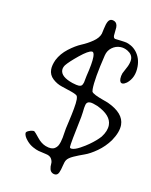

<svg xmlns="http://www.w3.org/2000/svg" viewBox="-71 -658 541 688"><g transform="rotate(10 200.0 -314.5)"><path d="M317.4 -187Q335.4 -210.4 335.4 -231.9Q335.4 -267.6 282.7 -292.5Q264.2 -300.3 254.9 -300.3Q249 -300.3 245.4 -297.6Q241.7 -294.9 240 -289.1Q238.3 -283.2 237.5 -277.3Q236.8 -271.5 235.6 -261.2Q234.4 -251 232.9 -243.2Q211.9 -142.6 211.9 -130.9Q211.9 -125.5 219.7 -125.5Q231 -125.5 249.3 -135.5Q267.6 -145.5 278.3 -153.3Q303.2 -170.9 317.4 -187ZM226.1 -391.6Q238.3 -440.4 238.3 -462.9Q238.3 -481 230 -481Q217.3 -481 186 -455.6Q154.8 -430.2 143.1 -415.5Q136.7 -406.2 136.7 -397.5Q136.7 -373 180.7 -357.9Q197.8 -352.5 204.6 -352.5Q209.5 -352.5 212.9 -354Q216.3 -355.5 218.5 -360.1Q220.7 -364.7 221.4 -367.4Q222.2 -370.1 223.6 -378.9Q225.1 -387.7 226.1 -391.6ZM46.4 -151.9Q46.4 -156.7 55.2 -160.6Q64 -164.6 71.8 -164.6Q74.7 -164.6 76.7 -163.6Q80.6 -160.6 94.5 -143.1Q108.4 -125.5 125.5 -118.7Q137.2 -114.3 145.5 -114.3Q153.8 -114.3 159.9 -118.2Q166 -122.1 169.7 -127.7Q173.3 -133.3 176.3 -142.8Q179.2 -152.3 180.4 -159.2Q181.6 -166 183.3 -177.2Q185.1 -188.5 186 -193.4Q187 -198.7 192.6 -222.7Q198.2 -246.6 202.1 -268.3Q206.1 -290 206.1 -302.7Q206.1 -309.1 204.1 -314.9Q200.2 -320.3 182.1 -326.7Q164.1 -333 145.8 -338.9Q127.4 -344.7 112.3 -358.6Q97.2 -372.6 97.2 -392.6Q97.2 -408.2 106.4 -428.2Q119.1 -453.1 143.3 -471.7Q167.5 -490.2 188.7 -499Q210 -507.8 229.2 -521Q248.5 -534.2 253.9 -550.3Q254.4 -551.8 258.1 -569.3Q261.7 -586.9 266.8 -595.9Q272 -605 280.8 -605Q285.2 -605 291 -602.1Q300.8 -596.7 300.8 -581.5Q300.8 -576.2 299.3 -565.7Q297.9 -555.2 297.9 -551.3Q297.9 -541.5 304.2 -540Q310.5 -539.1 325.7 -537.4Q340.8 -535.6 347.2 -533.9Q353.5 -532.2 363.8 -526.4Q374 -520.5 382.8 -509.8Q400.4 -487.8 400.4 -456.5Q400.4 -415.5 373 -393.6Q363.8 -387.2 357.9 -387.2Q347.2 -387.2 347.2 -403.3Q347.2 -412.6 351.1 -423.3Q353 -427.2 357.9 -436.3Q362.8 -445.3 365.5 -450.7Q368.2 -456.1 370.6 -463.9Q373 -471.7 373 -478Q373 -495.6 354.5 -506.8Q341.3 -514.6 327.6 -514.6Q310.5 -514.6 296.4 -504.2Q282.2 -493.7 277.8 -475.6Q255.9 -385.7 255.9 -348.6Q255.9 -343.8 256.8 -339.8Q259.3 -335 270.5 -329.3Q281.7 -323.7 299.3 -317.4Q316.9 -311 317.9 -310.5Q378.4 -282.7 378.4 -240.2Q378.4 -213.9 356 -180.7Q337.4 -155.3 312.5 -137.7Q287.6 -120.1 267.8 -113.3Q248 -106.4 230 -98.4Q211.9 -90.3 206.1 -81.5Q201.7 -75.2 198.2 -59.8Q194.8 -44.4 190.2 -34.4Q185.5 -24.4 176.8 -24.4Q173.3 -24.4 168.9 -25.9Q159.7 -29.8 157.2 -39.6Q154.8 -49.3 156 -59.1Q157.2 -68.8 151.6 -78.4Q146 -87.9 130.9 -90.8Q112.3 -94.7 103.5 -97.2Q94.7 -99.6 82.3 -106.4Q69.8 -113.3 60.1 -124.5Q46.4 -140.1 46.4 -151.9Z"/></g></svg>

Font: Sintesa 2
Style: 2
Weight: 400
Version: Version 001.000